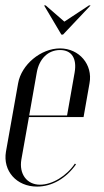

<svg xmlns="http://www.w3.org/2000/svg" viewBox="-23 -682 383 710"><path d="M140 -662 204 -554H210L312 -662H306L215 -602L146 -662ZM44 -374 -1 -121C-13 -50 38 8 114 8C169 8 221 -22 258 -74L254 -77C223 -31 170 1 125 1C76 1 47 -39 56 -92L84 -249H286L308 -374C321 -443 270 -503 199 -503C128 -503 56 -443 44 -374ZM85 -255 113 -414C122 -465 155 -497 199 -497C242 -497 262 -466 253 -414L225 -255Z"/></svg>

Font: Moniqa Ita Display
Style: Italic
Weight: 400
Italic angle: -10°
Designer: Rajesh Rajput
Foundry: Rajesh Rajput
Version: Version 1.000